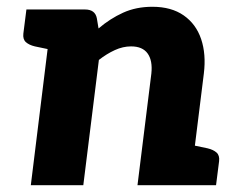

<svg xmlns="http://www.w3.org/2000/svg" viewBox="-20 -547 710 567"><path d="M71 0 135 -519H231Q261 -519 266 -493L271 -463Q305 -492 343.5 -509.5Q382 -527 430 -527Q486 -527 522.5 -501.5Q559 -476 574 -431.5Q589 -387 582 -330L541 0H386L427 -330Q431 -368 416 -389Q401 -410 367 -410Q343 -410 319 -399Q295 -388 272 -370L226 0ZM521 0 550 -118 593 -109Q610 -105 619.5 -96.5Q629 -88 627 -71L618 0ZM155 -519 126 -401 83 -410Q66 -414 56.5 -422.5Q47 -431 49 -448L58 -519Z"/></svg>

Font: Aleo Black
Style: Italic
Weight: 900
Italic angle: -7°
Designer: Alessio Laiso
Foundry: Alessio Laiso
Version: Version 2.001;gftools[0.9.29]